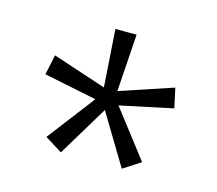

<svg xmlns="http://www.w3.org/2000/svg" viewBox="-61 -834 544 481"><g transform="rotate(15 211.5 -593.0)"><path d="M239 -760 229 -611 367 -657 378 -606 241 -577 335 -455 290 -426 211 -557 132 -426 87 -454 181 -577 44 -605 55 -657 194 -611 184 -760Z"/></g></svg>

Font: Noto Sans Condensed Light
Style: Regular
Weight: 300
Width: 3
Designer: Monotype Design Team
Foundry: Monotype Imaging Inc.
Version: Version 2.013; ttfautohint (v1.8.4.7-5d5b)